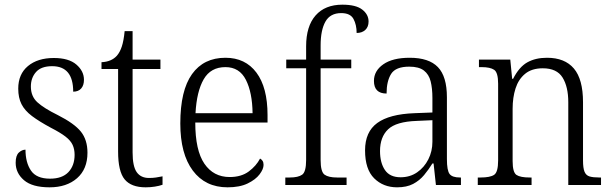

<svg xmlns="http://www.w3.org/2000/svg" viewBox="-20 -791 2616 821"><path d="M192 10Q118 10 82.5 -20.5Q47 -51 47 -95Q47 -126 60.5 -138.5Q74 -151 89 -151Q89 -96 112.5 -61.5Q136 -27 194 -27Q246 -27 272.5 -55Q299 -83 299 -129Q299 -153 290.5 -171.5Q282 -190 260 -207Q238 -224 197 -245Q147 -272 116.5 -295Q86 -318 72 -345.5Q58 -373 58 -412Q58 -474 99.5 -508.5Q141 -543 210 -543Q274 -543 306.5 -515Q339 -487 339 -450Q339 -426 327 -412.5Q315 -399 293 -399Q293 -508 203 -508Q156 -508 134 -483Q112 -458 112 -421Q112 -379 140 -353.5Q168 -328 227 -299Q298 -263 326 -228Q354 -193 354 -138Q354 -68 309.5 -29Q265 10 192 10Z M603 10Q541 10 513 -24Q485 -58 485 -143V-496H414V-525Q457 -527 480 -553Q493 -568 501 -592.5Q509 -617 513 -658H547V-536H666V-496H547V-139Q547 -80 564.5 -55Q582 -30 617 -30Q634 -30 647 -32Q660 -34 675 -37V-1Q661 4 642 7Q623 10 603 10Z M953 10Q858 10 804.5 -61.5Q751 -133 751 -263Q751 -404 801 -474Q851 -544 944 -544Q1029 -544 1076.5 -480.5Q1124 -417 1124 -299V-267H815Q815 -148 854 -91Q893 -34 962 -34Q1012 -34 1044 -58Q1076 -82 1092 -113Q1098 -110 1102.5 -103.5Q1107 -97 1107 -86Q1107 -68 1090 -45.5Q1073 -23 1039 -6.5Q1005 10 953 10ZM1060 -307Q1059 -395 1031.5 -449.5Q1004 -504 944 -504Q881 -504 851 -452Q821 -400 816 -307Z M1200 0V-32H1219Q1255 -32 1272 -44Q1289 -56 1289 -107V-499H1204V-536H1289V-593Q1289 -679 1329.5 -725Q1370 -771 1444 -771Q1502 -771 1529 -750Q1556 -729 1556 -699Q1556 -676 1542 -663Q1528 -650 1505 -650Q1505 -685 1491.5 -710Q1478 -735 1439 -735Q1392 -735 1371.5 -698.5Q1351 -662 1351 -597V-536H1482V-499H1351V-107Q1351 -56 1368 -44Q1385 -32 1421 -32H1462V0Z M1678 10Q1619 10 1580 -28.5Q1541 -67 1541 -148Q1541 -227 1593 -265Q1645 -303 1752 -307L1829 -310V-372Q1829 -413 1821.5 -443Q1814 -473 1792.5 -489.5Q1771 -506 1730 -506Q1672 -506 1652.5 -475Q1633 -444 1633 -391Q1579 -391 1579 -445Q1579 -488 1619 -516Q1659 -544 1732 -544Q1814 -544 1852.5 -504Q1891 -464 1891 -375V-111Q1891 -62 1902.5 -47Q1914 -32 1947 -32H1951V0H1844L1834 -92H1829Q1813 -66 1793.5 -42.5Q1774 -19 1746.5 -4.5Q1719 10 1678 10ZM1693 -33Q1733 -33 1763.5 -54Q1794 -75 1811.5 -109.5Q1829 -144 1829 -185V-277L1762 -274Q1674 -271 1639.5 -238Q1605 -205 1605 -145Q1605 -95 1626 -64Q1647 -33 1693 -33Z M2023 0V-32H2035Q2076 -32 2093 -43.5Q2110 -55 2110 -105V-433Q2110 -481 2093 -492.5Q2076 -504 2039 -504H2028V-536H2162L2170 -454H2174Q2200 -505 2235 -524.5Q2270 -544 2319 -544Q2395 -544 2434 -498Q2473 -452 2473 -354V-105Q2473 -72 2479.5 -56.5Q2486 -41 2501 -36.5Q2516 -32 2543 -32H2550V0H2410V-354Q2410 -420 2385.5 -459.5Q2361 -499 2301 -499Q2254 -499 2225.5 -475.5Q2197 -452 2184.5 -413Q2172 -374 2172 -326V-102Q2172 -54 2188.5 -43Q2205 -32 2245 -32H2253V0Z"/></svg>

Font: Noto Serif Ethiopic SemiCondensed Light
Style: Regular
Weight: 300
Width: 4
Designer: Monotype Design Team
Foundry: Monotype Imaging Inc.
Version: Version 2.102; ttfautohint (v1.8.4.7-5d5b)